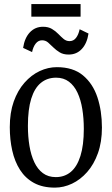

<svg xmlns="http://www.w3.org/2000/svg" viewBox="-20 -890 536 922"><path d="M27 -279.5Q27 -349 46 -402.5Q65 -456 97.8 -493Q130.5 -530 170.8 -548.8Q211 -567.5 253 -567.5Q331 -567.5 378.5 -528Q426 -488.5 447.8 -422.8Q469.5 -357 469.5 -277.5Q469.5 -208 450.2 -154.2Q431 -100.5 398.5 -63.8Q366 -27 325.8 -8Q285.5 11 243.5 11Q184.5 11 143.2 -11.5Q102 -34 76.2 -74.2Q50.5 -114.5 38.8 -167Q27 -219.5 27 -279.5ZM248 -39.5Q290 -39.5 320 -64.5Q350 -89.5 366.2 -141Q382.5 -192.5 382.5 -271Q382.5 -322 375.2 -366.5Q368 -411 352.2 -444.8Q336.5 -478.5 311 -497.8Q285.5 -517 249.5 -517Q207 -517 176.5 -492.2Q146 -467.5 130 -416.2Q114 -365 114 -285.5Q114 -234 121.5 -189.2Q129 -144.5 144.8 -111Q160.5 -77.5 186 -58.5Q211.5 -39.5 248 -39.5ZM91 -660Q98 -707.5 123.2 -734.5Q148.5 -761.5 186.5 -761.5Q212 -761.5 229.5 -751Q247 -740.5 260 -727Q273 -713.5 285.5 -703Q298 -692.5 314 -692.5Q333 -692.5 345 -708Q357 -723.5 362.5 -749.5L405 -729Q398 -682 373 -655Q348 -628 309.5 -628Q284 -628 266.8 -638.5Q249.5 -649 236.2 -662.2Q223 -675.5 210.8 -686Q198.5 -696.5 182 -696.5Q164 -696.5 151.8 -681.2Q139.5 -666 134 -640ZM367 -870.5V-810H130.5V-870.5Z"/></svg>

Font: Merriweather 24pt SemiCondensed Light
Style: Regular
Weight: 300
Width: 4
Designer: Eben Sorkin
Foundry: Eben Sorkin
Version: Version 2.100